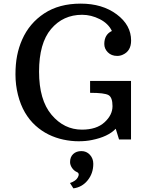

<svg xmlns="http://www.w3.org/2000/svg" viewBox="-20 -762 821 1049"><path d="M64.5 0ZM101.1 -545.9Q140.6 -635.3 221.7 -688.7Q302.7 -742.2 420.9 -742.2Q539.1 -742.2 617.7 -683.6Q696.3 -625 696.3 -540.5Q696.3 -482.9 650.4 -462.9Q636.2 -456.5 620.1 -456.5Q588.9 -456.5 569.3 -476.1Q549.8 -495.6 549.8 -521.5Q549.8 -573.2 591.3 -592.8Q571.8 -633.8 524.9 -657.5Q478 -681.2 428.7 -681.2Q324.7 -681.2 259 -603.5Q193.4 -525.9 193.4 -370.8Q193.4 -215.8 261.7 -134.8Q330.1 -53.7 427.7 -53.7Q507.3 -53.7 551 -93.8Q594.7 -133.8 594.7 -181.9Q594.7 -230 572.8 -242.4Q550.8 -254.9 472.2 -254.9V-319.8H695.8V0H630.4L612.3 -58.6Q570.3 -14.6 482.4 2.9Q450.2 9.8 409.2 9.8Q368.2 9.8 325.9 0.7Q283.7 -8.3 245.1 -27.3Q206.5 -46.4 173.6 -76.2Q140.6 -106 116.2 -147.7Q91.8 -189.5 78.1 -243.9Q64.5 -298.3 64.5 -355.2Q64.5 -412.1 73.5 -458Q82.5 -503.9 101.1 -545.9ZM362.8 123.5Q362.8 95.7 379.9 79.6Q397 63.5 424.8 63.5Q452.6 63.5 471.2 83.7Q489.7 104 489.7 132.8Q489.7 185.1 459 223.1Q428.2 261.2 380.9 267.1L362.3 237.8Q395 227.1 405.8 206.1Q416.5 185.1 400.1 178Q383.8 170.9 373.3 155Q362.8 139.2 362.8 123.5Z"/></svg>

Font: Arbutus Slab
Style: Regular
Weight: 400
Version: Version 1.002; ttfautohint (v0.92) -l 10 -r 16 -G 200 -x 7 -